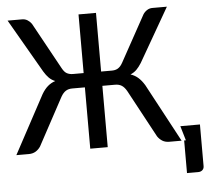

<svg xmlns="http://www.w3.org/2000/svg" viewBox="-57 -701 992 914"><g transform="rotate(-5 439.5 -243.5)"><path d="M82 -641.6Q95.7 -641.6 107.2 -634.5Q118.7 -627.4 126.5 -616.2L248.5 -394Q259.3 -374 271.7 -367.7Q284.2 -361.3 300.3 -361.3H351.1V-641.6H434.6V-361.3H485.8Q493.7 -361.3 500.7 -362.8Q507.8 -364.3 514.2 -367.9Q520.5 -371.6 526.4 -377.9Q532.2 -384.3 537.6 -394L659.7 -615.7Q667.5 -627.4 679 -634.5Q690.4 -641.6 704.1 -641.6H773.4L626 -385.3Q614.3 -366.7 602.1 -354.5Q589.8 -342.3 572.8 -335.4Q593.3 -328.6 608.6 -315.2Q624 -301.8 638.2 -278.8L787.6 0H729Q709.5 0 695.8 -8.5Q682.1 -17.1 672.9 -30.8L550.3 -258.3Q539.6 -276.9 526.9 -284.9Q514.2 -293 495.1 -293H434.6V0H351.1V-293H291Q272 -293 259.3 -284.7Q246.6 -276.4 236.3 -258.3L113.8 -31.2Q104.5 -17.1 90.6 -8.5Q76.7 0 57.6 0H-2L147.9 -278.8Q161.6 -301.8 177.2 -315.2Q192.9 -328.6 212.9 -335.4Q195.8 -342.3 183.6 -354.5Q171.4 -366.7 160.2 -385.3L12.2 -641.6ZM808.1 0 787.6 -69.3H881.3V129.9Q881.3 141.6 873.5 148.7Q865.7 155.8 853 155.8H799.8V0Z"/></g></svg>

Font: Carlito
Style: Regular
Weight: 400
Designer: Lukasz Dziedzic
Foundry: tyPoland Lukasz Dziedzic
Version: Version 1.104